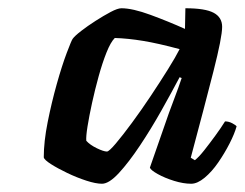

<svg xmlns="http://www.w3.org/2000/svg" viewBox="-20 -795 593 465"><path d="M227 -350Q212 -350 189 -357.5Q166 -365 143 -376Q120 -387 103.5 -397.5Q87 -408 86 -414Q86 -452 95.5 -499.5Q105 -547 117.5 -591.5Q130 -636 141.5 -666.5Q153 -697 156 -701Q161 -708 176.5 -720Q192 -732 211.5 -744.5Q231 -757 248 -766Q265 -775 274 -775Q301 -775 344.5 -759Q388 -743 428 -725L429 -775Q477 -775 497.5 -764Q518 -753 518 -730Q518 -705 497 -622.5Q476 -540 442 -413L452 -407Q462 -415 475 -431.5Q488 -448 501.5 -466.5Q515 -485 525 -501Q534 -501 542.5 -496.5Q551 -492 553 -489Q548 -471 536 -447.5Q524 -424 508.5 -401.5Q493 -379 475.5 -364.5Q458 -350 443 -350Q424 -350 401.5 -357Q379 -364 362 -373.5Q345 -383 343 -389L389 -521Q398 -546 405 -564Q412 -582 420 -606L415 -608Q396 -572 371 -527.5Q346 -483 319 -442.5Q292 -402 268 -376Q244 -350 227 -350ZM239 -428Q244 -428 260.5 -447.5Q277 -467 299.5 -497.5Q322 -528 345 -562.5Q368 -597 387 -627.5Q406 -658 415 -676Q363 -690 326.5 -696Q290 -702 258 -703Q248 -693 238 -668Q228 -643 219 -610.5Q210 -578 203 -546Q196 -514 192 -489Q188 -464 189 -454Q198 -444 214.5 -436Q231 -428 239 -428Z"/></svg>

Font: Texturina SemiBold
Style: Italic
Weight: 600
Italic angle: -11°
Designer: Guillermo Torres Carreño
Foundry: Omnibus-Type
Version: Version 1.002; ttfautohint (v1.8.3)